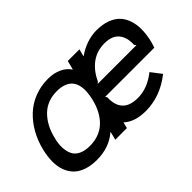

<svg xmlns="http://www.w3.org/2000/svg" viewBox="-84 -992 1355 1355"><g transform="rotate(-45 593.0 -315.0)"><path d="M557.1 -313Q566.4 -352.1 568.1 -384.8Q569.8 -417.5 562.5 -445.6Q555.2 -473.6 538.1 -492.9Q521 -512.2 491.7 -523.2Q462.4 -534.2 421.9 -534.2Q325.7 -534.2 264.2 -473.9Q202.6 -413.6 178.2 -313Q165.5 -265.6 167.2 -225.8Q168.9 -186 183.1 -157Q197.3 -127.9 230.5 -111.6Q263.7 -95.2 314 -95.2Q363.8 -95.2 404.8 -111.3Q445.8 -127.4 475.3 -157Q504.9 -186.5 525.1 -225.6Q545.4 -264.6 557.1 -313ZM598.1 -43.9 586.9 0H471.2L486.8 -62H484.9Q401.9 9.8 278.8 9.8Q220.2 9.8 175.8 -5.9Q131.3 -21.5 103.5 -50Q75.7 -78.6 61.5 -118.4Q47.4 -158.2 47.9 -207Q48.3 -255.9 62 -312Q79.6 -383.8 113.3 -443.1Q147 -502.4 194.1 -546.6Q241.2 -590.8 304 -615.5Q366.7 -640.1 439 -640.1Q496.1 -640.1 540.8 -619.4Q585.4 -598.6 607.9 -563H609.9L627 -629.9H743.2L729 -575.2H731Q772.9 -605.5 823 -622.8Q873 -640.1 922.9 -640.1Q981.9 -640.1 1026.9 -623.8Q1071.8 -607.4 1099.4 -578.1Q1127 -548.8 1140.6 -507.6Q1154.3 -466.3 1153.6 -416.7Q1152.8 -367.2 1139.2 -310.1Q1137.2 -301.8 1132.6 -287.8Q1127.9 -273.9 1125 -264.2H633.8L643.1 -251Q639.2 -175.8 676 -135.5Q712.9 -95.2 793 -95.2Q889.2 -95.2 979 -167L1038.1 -89.8Q912.1 9.8 767.1 9.8Q659.2 9.8 600.1 -43.9ZM662.1 -366.2H1048.8L1038.1 -378.9Q1042 -451.7 1007.6 -493.4Q973.1 -535.2 897.9 -535.2Q820.8 -535.2 764.6 -492.9Q708.5 -450.7 675.8 -378.9Z"/></g></svg>

Font: Sinkin Sans 500 Medium Italic
Style: Regular
Weight: 500
Italic angle: -112°
Designer: Keith Bates
Foundry: K-Type
Version: Sinkin Sans (version 1.0)  by Keith Bates   •   © 2014   www